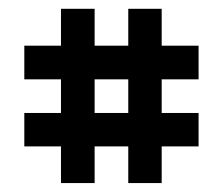

<svg xmlns="http://www.w3.org/2000/svg" viewBox="-20 -471 502 432"><path d="M34.7 -141.6V-216.8H117.2V-292.5H34.7V-368.2H117.2V-451.2H192.9V-368.2H268.6V-451.2H343.8V-368.2H426.8V-292.5H343.8V-216.8H426.8V-141.6H343.8V-59.1H268.6V-141.6H192.9V-59.1H117.2V-141.6ZM192.9 -216.8H268.6V-292.5H192.9Z"/></svg>

Font: Proletarsk
Style: Regular
Weight: 400
Designer: Peter Wiegel, original typeface by Carl Albert Fahrenwaldt 1901
Foundry: Peter Wiegel
Version: Version 1.000 2010 initial release